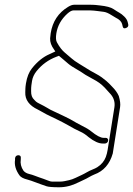

<svg xmlns="http://www.w3.org/2000/svg" viewBox="-20 -604 563 812"><path d="M437.4 -9C438 -12.3 437.2 -15.2 435.3 -17.5C433.3 -19.8 430.7 -21 427.3 -21H418.3C405.8 -21 388.2 -30.2 365.5 -48.7C355.9 -56.5 343 -64.3 326.9 -72C318.5 -76 311 -80 304.3 -84C284.9 -95.6 269 -104.2 256.4 -110C247.7 -114 239.4 -118 231.3 -122C223.3 -126 214.8 -130 205.7 -134C196.7 -138 188.7 -142.2 181.7 -146.7C174.7 -151.2 160.5 -158.8 139.3 -169.5C134.7 -171.8 129.9 -176 124.8 -182C115.6 -190.2 111.2 -202.3 111.6 -218.5C111.7 -223.5 111.8 -228.2 111.8 -232.5C111.8 -236.8 113 -246.4 115.4 -261.3C117.7 -276.1 124.1 -290 134.5 -303C156.9 -331 185 -351.3 218.6 -364L229.3 -368C229.3 -367.9 235 -363.1 246.5 -353.5C253.3 -347.8 260.6 -341.5 268.6 -334.6C276.6 -327.7 290.2 -318.8 309.3 -308C317.5 -303.3 325 -298.7 331.6 -294C338.2 -289.3 345.3 -285 353 -281C360.7 -277 372.4 -270.4 388.2 -261.2C403.9 -252 419.3 -238.4 434.4 -220.5C438.1 -216.2 442.7 -211 448.5 -205C461.9 -189 467 -170.7 463.8 -150L435.2 30C433.7 40 431.1 50 427.5 60C420.8 77.7 408.8 92 391.7 103C386.5 106.3 379.6 109.7 371.1 113C362.6 116.3 354.6 120.2 347.3 124.5C339.9 128.8 332.7 132.7 325.5 136C318.3 139.3 309.7 143.4 299.8 148.1C290 152.8 280.7 156.1 272 158L253.3 162C247.1 163.3 240.7 164 234 164H200C196 164 190.7 162.7 184.2 160C177.6 157.3 170.5 154.7 162.9 152C155.3 149.3 149.5 147.3 145.4 146C141.2 144.7 135.4 142.5 127.9 139.5C120.4 136.5 111.8 133.8 102 131.4C92.3 128.9 84.8 124.5 79.3 118C69 102.8 65.2 86.8 67.9 70L68 63C68.5 59.7 67.6 57 65.3 55C62.9 53 60.1 52.2 56.7 52.5C49.2 53.2 44.9 57.4 43.7 65L43.6 72C40.2 93.4 46.4 115.3 62.3 137.6C67.8 145.4 79.2 151.4 96.5 155.6C103.7 157.4 116.3 161.7 134.3 168.5C138.7 170.2 144.5 172.3 151.8 175C159 177.7 167.1 180.5 176.1 183.5C185 186.5 203.1 188 230.2 188C257.7 188 285.1 181 312.5 167C319.1 163.7 326.1 160.3 333.6 157C341.2 153.7 348.6 149.8 355.9 145.5C363.3 141.2 370.9 137.3 378.8 134C418.1 119.8 444.1 90.1 456.9 45L487.9 -151C489.9 -163.6 488 -179.2 482.4 -198C476.7 -211.3 467.1 -224.7 453.7 -238C449.7 -242 445.5 -246.4 441.1 -251.1C436.8 -255.9 426.7 -264.4 410.8 -276.5C404.2 -281.5 394.4 -287.5 381.4 -294.4C368.3 -301.3 356.8 -308 346.8 -314.5C340.2 -318.8 329.7 -325.3 315.5 -333.8C301.3 -342.3 290.2 -350.2 282.1 -357.5C276.6 -362.5 267.5 -370.2 254.9 -380.7C242.3 -391.1 230.8 -406.1 220.4 -425.6C216.3 -433.3 215.6 -445.7 218.3 -463C223.4 -494.8 238.8 -522.5 264.6 -546C274.9 -555.3 283.6 -560 290.7 -560H361.2C367.5 -560 373.1 -559.7 378 -559C382.9 -558.3 388.7 -557.7 395.2 -557C401.8 -556.3 409.8 -555.3 419.2 -553.9C428.6 -552.5 439.1 -548 450.6 -540.5C457.2 -536.2 463.6 -532.3 469.8 -529C484.7 -521.9 493.6 -512.9 496.5 -502L498.9 -492C500.4 -484.7 505.1 -482.5 512.9 -485.5C520.7 -488.5 523.9 -493.7 522.3 -501L519.9 -511C517.9 -519 513.1 -526.7 505.6 -534C498.1 -541.3 491.2 -546.7 485.1 -550C479 -553.3 470.5 -558.6 459.7 -565.8C449 -573 429.9 -578.1 402.5 -581C396.3 -581.7 390.2 -582.3 384.3 -583C378.4 -583.7 367.8 -584 352.5 -584H294.5C286.5 -584 277.7 -581 268.1 -575C226.8 -550.1 202.2 -512.9 194.4 -463.5C193 -454.5 192.2 -447.3 192 -442C191.1 -426.3 196.9 -410.1 209.3 -393.5C212.1 -389.8 213.7 -387.3 214.1 -386H213.1C205.3 -382.7 197.4 -379 189.4 -375C162.9 -363.6 138.2 -343.8 115.5 -315.5C102.6 -299.5 94.1 -278.2 89.8 -251.5C88.3 -241.8 87.5 -234.7 87.4 -230C87.4 -225.3 87.2 -220 86.9 -214C85.4 -182.4 103.2 -157.9 140.2 -140.5C145.2 -138.2 152.3 -134.3 161.6 -128.8C170.8 -123.3 181.2 -117.9 192.8 -112.5C202.1 -108.2 210.8 -104 218.8 -100L242.9 -88C251 -84 258.9 -79.7 266.9 -75C287 -63.2 304.2 -54.1 318.5 -47.8C331 -42.3 343.1 -34.4 354.8 -24C377.7 -6 397.6 3 414.5 3H423.5C426.9 3 429.9 1.8 432.6 -0.5C435.3 -2.8 436.9 -5.7 437.4 -9Z"/></svg>

Font: Proton
Style: SeBdIt
Weight: 500
Version: Version 1.017